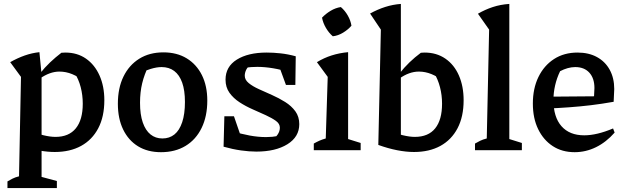

<svg xmlns="http://www.w3.org/2000/svg" viewBox="-20 -766 3194 979"><path d="M259 9Q224 9 183.5 2Q143 -5 99 -19L119 -102Q166 -85 201 -76.5Q236 -68 263 -68Q331 -68 366.5 -111.5Q402 -155 402 -237Q402 -281 391.5 -321.5Q381 -362 359 -397L411 -349Q349 -401 283 -401Q234 -401 183 -365L182 -389Q208 -422 235.5 -448Q263 -474 293 -497Q299 -497 303.5 -497.5Q308 -498 313 -498Q374 -498 418.5 -467Q463 -436 487.5 -381Q512 -326 512 -255Q512 -171 481 -112Q450 -53 393.5 -22Q337 9 259 9ZM18 193V159Q30 152 43.5 145Q57 138 77 133L87 -374L32 -449Q69 -470 106 -483Q143 -496 181 -500L192 -386V136L270 157V193Z M801 10Q733 10 684 -20Q635 -50 608 -105.5Q581 -161 581 -237Q581 -317 609.5 -375.5Q638 -434 690 -466.5Q742 -499 813 -499Q882 -499 932 -468.5Q982 -438 1009.5 -383Q1037 -328 1037 -253Q1037 -173 1008 -113.5Q979 -54 926 -22Q873 10 801 10ZM808 -60Q844 -60 869.5 -80.5Q895 -101 909 -143Q923 -185 923 -246Q923 -305 909 -344.5Q895 -384 868.5 -404Q842 -424 804 -424Q779 -424 748 -414.5Q717 -405 673 -386L738 -431Q716 -387 705 -341.5Q694 -296 694 -242Q694 -182 708 -141.5Q722 -101 747.5 -80.5Q773 -60 808 -60Z M1287 7Q1251 7 1208.5 1Q1166 -5 1120 -18L1164 -97Q1210 -83 1253 -75Q1296 -67 1337 -67Q1353 -67 1368.5 -68.5Q1384 -70 1400 -73L1364 -51Q1383 -62 1395 -79Q1407 -96 1407 -115Q1407 -135 1387 -149.5Q1367 -164 1335.5 -178.5Q1304 -193 1268.5 -208.5Q1233 -224 1201.5 -244.5Q1170 -265 1150 -293Q1130 -321 1130 -360Q1130 -426 1187.5 -462Q1245 -498 1340 -498Q1373 -498 1410.5 -494Q1448 -490 1488 -479L1458 -397Q1414 -411 1372 -418Q1330 -425 1292 -425Q1277 -425 1262 -424Q1247 -423 1231 -421L1261 -436Q1243 -426 1235.5 -410.5Q1228 -395 1228 -380Q1228 -359 1248 -342.5Q1268 -326 1300 -311.5Q1332 -297 1367 -281.5Q1402 -266 1434 -246Q1466 -226 1486 -198.5Q1506 -171 1506 -133Q1506 -68 1445.5 -30.5Q1385 7 1287 7ZM1120 -18 1124 -173H1173L1226 -19ZM1438 -333 1384 -481 1488 -479 1486 -333Z M1580 0V-34Q1594 -42 1608.5 -48.5Q1623 -55 1641 -60L1651 -374L1596 -449Q1632 -471 1671.5 -483.5Q1711 -496 1755 -500V-57L1819 -37V0ZM1718 -730Q1739 -712 1753.5 -686.5Q1768 -661 1772 -635Q1755 -615 1729.5 -599.5Q1704 -584 1677 -581Q1657 -598 1642 -623.5Q1627 -649 1622 -676Q1641 -696 1666 -711Q1691 -726 1718 -730Z M1909 -27 1952 -102Q1998 -85 2033.5 -76.5Q2069 -68 2095 -68Q2164 -68 2199 -111.5Q2234 -155 2234 -237Q2234 -281 2223.5 -321.5Q2213 -362 2192 -397L2244 -349Q2181 -401 2116 -401Q2066 -401 2016 -365L2015 -389Q2041 -422 2068 -448Q2095 -474 2126 -497Q2131 -497 2136 -497.5Q2141 -498 2145 -498Q2206 -498 2251 -467Q2296 -436 2320 -381Q2344 -326 2344 -255Q2344 -171 2313 -112Q2282 -53 2225.5 -22Q2169 9 2091 9Q2051 9 2005 0Q1959 -9 1909 -27ZM1909 -27 1922 -615 1867 -697Q1905 -718 1944 -730.5Q1983 -743 2024 -746V-53Z M2402 0V-34Q2414 -41 2428 -48Q2442 -55 2462 -60L2474 -615L2417 -696Q2453 -717 2492.5 -730Q2532 -743 2577 -746V-57L2641 -37V0Z M2910 10Q2846 10 2798.5 -21Q2751 -52 2724 -107.5Q2697 -163 2697 -238Q2697 -315 2725.5 -373.5Q2754 -432 2805 -465Q2856 -498 2925 -498Q2982 -498 3024 -475Q3066 -452 3089 -410Q3112 -368 3112 -312L3109 -247Q3047 -236 2992.5 -229.5Q2938 -223 2883 -219Q2828 -215 2764 -212L2765 -273L3009 -275L3011 -317Q3011 -367 2985 -395.5Q2959 -424 2913 -424Q2894 -424 2874.5 -418.5Q2855 -413 2836 -403Q2819 -368 2810.5 -330.5Q2802 -293 2802 -256Q2802 -169 2843 -122.5Q2884 -76 2959 -76Q3023 -76 3106 -111L3114 -90Q3071 -41 3019 -15.5Q2967 10 2910 10Z"/></svg>

Font: Piazzolla 24pt SemiBold
Style: Regular
Weight: 600
Designer: Juan Pablo del Peral
Foundry: Huerta Tipografica
Version: Version 2.005